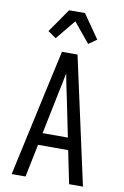

<svg xmlns="http://www.w3.org/2000/svg" viewBox="-104 -1034 708 1093"><g transform="rotate(10 250.0 -487.5)"><path d="M44 0 151 -490 205 -735H295L456 0H376L337 -190H163L124 0ZM177 -260H323L276 -490Q269 -522 262.5 -554Q256 -586 250 -618Q244 -586 237.5 -554Q231 -522 224 -490ZM156 -805 109 -838 204 -975H296L391 -838L344 -805L250 -919Z"/></g></svg>

Font: Iosevka Custom
Style: Regular
Weight: 400
Monospace: yes
Designer: Belleve Invis
Foundry: Belleve Invis
Version: Version 32.5.0; ttfautohint (v1.8.4)